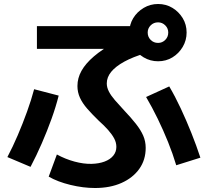

<svg xmlns="http://www.w3.org/2000/svg" viewBox="-20 -875 1040 962"><path d="M456 67Q397 67 333 51.5Q269 36 224 10L265 -101Q307 -78 353 -65.5Q399 -53 439 -54Q476 -55 504 -65.5Q532 -76 547.5 -95Q563 -114 563 -139Q563 -161 552 -181.5Q541 -202 521.5 -224Q502 -246 475 -270Q441 -303 417 -330.5Q393 -358 380.5 -385.5Q368 -413 368 -444Q368 -484 388.5 -520.5Q409 -557 450.5 -592.5Q492 -628 554 -662L575 -630H165V-744H701L711 -609Q646 -590 602.5 -566Q559 -542 537 -515Q515 -488 515 -457Q515 -437 525.5 -416.5Q536 -396 555.5 -373.5Q575 -351 601 -323Q637 -285 661 -254.5Q685 -224 697.5 -195.5Q710 -167 710 -134Q710 -74 678 -29Q646 16 589 41.5Q532 67 456 67ZM17 -88Q44 -139 69 -197.5Q94 -256 115.5 -315.5Q137 -375 151 -428L274 -396Q260 -340 238 -279Q216 -218 189.5 -157Q163 -96 133 -39ZM863 -47Q846 -104 822 -163.5Q798 -223 770 -280.5Q742 -338 712 -389L828 -442Q858 -391 886 -331Q914 -271 939 -208.5Q964 -146 984 -85ZM772 -568Q733 -568 700 -587.5Q667 -607 647.5 -640Q628 -673 628 -712Q628 -752 647.5 -784Q667 -816 700 -835.5Q733 -855 772 -855Q812 -855 844 -835.5Q876 -816 895.5 -784Q915 -752 915 -712Q915 -673 895.5 -640Q876 -607 844 -587.5Q812 -568 772 -568ZM772 -660Q793 -660 808 -675Q823 -690 823 -712Q823 -733 808 -748Q793 -763 772 -763Q750 -763 735 -748Q720 -733 720 -712Q720 -690 735 -675Q750 -660 772 -660Z"/></svg>

Font: M PLUS 1 Code
Style: Regular
Weight: 400
Designer: Coji Morishita
Foundry: UNDERFOREST DESIGN
Version: Version 1.005